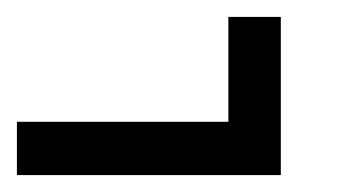

<svg xmlns="http://www.w3.org/2000/svg" viewBox="-20 -382 415 227"><path d="M250 -362H312V-175H250H0V-238H250Z"/></svg>

Font: Jawi Kufi
Style: Medium
Weight: 500
Version: Version 2.3